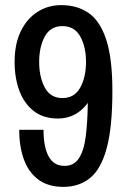

<svg xmlns="http://www.w3.org/2000/svg" viewBox="-20 -718 496 750"><path d="M228 12Q167 12 128.5 -17.5Q90 -47 72.5 -97.5Q55 -148 55 -211H150Q150 -144 170 -107Q190 -70 232 -70Q269 -70 288.5 -100Q308 -130 315 -185.5Q322 -241 323 -316Q302 -287 272.5 -271Q243 -255 206 -255Q149 -255 111.5 -284.5Q74 -314 55.5 -364Q37 -414 37 -476Q37 -545 60.5 -594.5Q84 -644 125.5 -671Q167 -698 219 -698Q282 -698 326.5 -667Q371 -636 395 -563Q419 -490 419 -363Q419 -220 396.5 -138Q374 -56 331 -22Q288 12 228 12ZM224 -335Q271 -335 293.5 -376Q316 -417 316 -476Q316 -535 293.5 -575.5Q271 -616 224 -616Q177 -616 155 -575.5Q133 -535 133 -476Q133 -417 155 -376Q177 -335 224 -335Z"/></svg>

Font: Archivo Narrow Medium
Style: Regular
Weight: 500
Designer: Hector Gatti
Foundry: Omnibus-Type
Version: Version 3.002